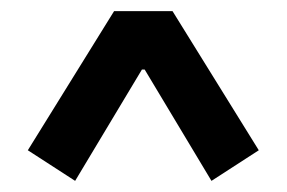

<svg xmlns="http://www.w3.org/2000/svg" viewBox="-20 -720 515 345"><path d="M115 -395 30 -450 185 -700H290L445 -450L360 -395L240 -595H235Z"/></svg>

Font: Cuprum
Style: Regular
Weight: 400
Designer: Jovanny Lemonad
Foundry: Jovanny Lemonad
Version: Version 3.000